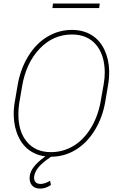

<svg xmlns="http://www.w3.org/2000/svg" viewBox="-20 -893 691 1106"><path d="M273.4 9.8Q210 9.8 161.9 -19Q113.8 -47.9 87.4 -103Q61 -158.2 59.1 -227.1Q58.1 -264.6 64.5 -302.2L81.1 -399.9Q97.2 -495.1 142.8 -569.3Q188.5 -643.6 253.7 -682.1Q318.8 -720.7 394.5 -720.7Q458.5 -720.7 506.6 -691.7Q554.7 -662.6 581.1 -607.2Q607.4 -551.8 608.9 -484.4Q609.4 -443.4 603 -405.8L586.4 -307.6Q571.3 -217.8 526.6 -144Q481.9 -70.3 416.5 -30.3Q351.1 9.8 273.4 9.8ZM583.5 -478Q582 -579.1 532.2 -636.7Q482.4 -694.3 394.5 -694.3Q286.6 -694.3 208.7 -612.8Q130.9 -531.2 107.9 -398.9L90.8 -299.3Q85.4 -266.6 85.9 -233.9Q85.9 -133.8 135.7 -75.2Q185.5 -16.6 273.4 -16.6Q340.3 -16.6 398.7 -49.8Q457 -83 499.3 -148.9Q541.5 -214.8 558.1 -299.8L577.1 -406.7Q583.5 -442.4 583.5 -478ZM285.6 1.5 245.6 30.3Q185.1 75.2 177.2 120.6Q173.8 140.6 182.6 153.3Q191.4 166 212.4 166.5Q235.8 167.5 268.6 148.4L273.4 172.4Q243.2 193.4 211.9 193.4Q178.7 193.4 162.8 172.9Q147 152.3 151.4 120.6Q158.2 68.8 231.4 15.1L264.6 -8.8ZM551.3 -846.7H282.2L285.2 -872.6H554.7Z"/></svg>

Font: Roboto Thin
Style: Italic
Weight: 250
Italic angle: -12°
Designer: Google
Version: Version 2.134; 2016